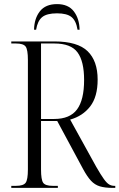

<svg xmlns="http://www.w3.org/2000/svg" viewBox="-20 -916 582 936"><path d="M35 0V-10H58Q94 -10 105 -25Q116 -40 116 -90V-624Q116 -674 105 -689Q94 -704 58 -704H35V-714H245Q358 -714 407 -666.5Q456 -619 456 -528Q456 -444 419.5 -397Q383 -350 322 -333L449 -103Q472 -63 486.5 -43Q501 -23 512.5 -16.5Q524 -10 537 -10H542V0H531Q492 0 467 -7.5Q442 -15 423.5 -35Q405 -55 385 -92L259 -326H180V-90Q180 -40 190.5 -25Q201 -10 237 -10H262V0ZM244 -336Q321 -336 355.5 -382.5Q390 -429 390 -526Q390 -617 358 -660.5Q326 -704 245 -704H180V-336ZM146 -771Q147 -826 174.5 -861Q202 -896 258 -896Q313 -896 340 -860.5Q367 -825 368 -771H358Q351 -815 328.5 -833Q306 -851 258 -851Q208 -851 185.5 -832.5Q163 -814 156 -771Z"/></svg>

Font: Noto Serif Display Condensed Light
Style: Regular
Weight: 300
Width: 3
Designer: Monotype Design Team
Foundry: Monotype Imaging Inc.
Version: Version 2.009